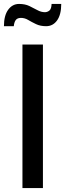

<svg xmlns="http://www.w3.org/2000/svg" viewBox="-28 -955 331 975"><path d="M190 0H86V-729H190ZM-8 -822Q-8 -876 13.5 -905.5Q35 -935 69 -935Q99 -935 121 -924.5Q143 -914 162 -903.5Q181 -893 201 -893Q215 -894 224 -902.5Q233 -911 234 -935H283Q283 -881 262 -851.5Q241 -822 206 -822Q177 -822 155 -832.5Q133 -843 114.5 -854Q96 -865 75 -864Q59 -863 51.5 -852.5Q44 -842 42 -822Z"/></svg>

Font: BDO Grotesk
Style: Regular
Weight: 400
Designer: Deni Anggara
Foundry: Lokal Container
Version: Version 2.000